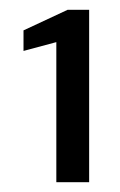

<svg xmlns="http://www.w3.org/2000/svg" viewBox="-20 -724 244 392"><path d="M162 -352V-704H118L28 -662V-620L95 -638V-352Z"/></svg>

Font: Rootstock Sans Body
Style: Regular
Weight: 400
Designer: Colophon Foundry, Jonny Pinhorn
Foundry: Colophon Foundry
Version: Version 1.200;FEAKit 1.0